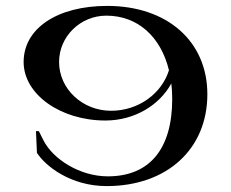

<svg xmlns="http://www.w3.org/2000/svg" viewBox="-20 -625 782 650"><path d="M60 -415.1C60 -305.8 184.5 -217 337 -217C434.7 -217 519.6 -268.3 560 -342.5C562 -325.7 563 -308.2 563 -290C563 -120.1 486 -28 345 -28C250 -28 158.8 -86.4 126.7 -150.7L111.5 -181.1H101.8L105 -107.7C134.1 -62.2 219.6 5 341 5C544.9 5 682 -119.9 682 -306C682 -485.4 545.9 -605 343 -605C173.6 -605 60 -528.8 60 -415.1ZM180 -415.1C180 -501.5 251.9 -572 340 -572C446.2 -572 524.3 -501 552 -387.2C527.4 -308.1 448.9 -250 356 -250C259.1 -250 180 -324 180 -415.1Z"/></svg>

Font: Prida01
Style: Bold
Weight: 700
Designer: gluk
Foundry: gluk
Version: Version 00.072